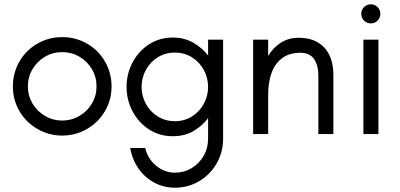

<svg xmlns="http://www.w3.org/2000/svg" viewBox="-20 -625 1863 895"><path d="M40 -222Q40 -285 70.5 -338Q101 -391 154 -421.5Q207 -452 270 -452Q333 -452 386 -421.5Q439 -391 469.5 -338Q500 -285 500 -222Q500 -159 469 -106.5Q438 -54 385 -23.5Q332 7 270 7Q208 7 155 -23.5Q102 -54 71 -106.5Q40 -159 40 -222ZM430 -222Q430 -266 408.5 -302.5Q387 -339 350.5 -360.5Q314 -382 270 -382Q226 -382 189.5 -360.5Q153 -339 131.5 -302.5Q110 -266 110 -222Q110 -179 131.5 -142.5Q153 -106 190 -84.5Q227 -63 270 -63Q313 -63 350 -84.5Q387 -106 408.5 -142.5Q430 -179 430 -222Z M587 65H657Q669 116 708.5 148Q748 180 795 180Q838 180 873.5 158.5Q909 137 929.5 101Q950 65 950 22V-74Q924 -39 882.5 -14.5Q841 10 785 10Q724 10 675 -21.5Q626 -53 598 -106Q570 -159 570 -220Q570 -281 598 -334Q626 -387 675 -418.5Q724 -450 785 -450Q841 -450 883.5 -424.5Q926 -399 950 -366V-440H1020V22Q1020 84 990 136.5Q960 189 908.5 219.5Q857 250 795 250Q741 250 696 224.5Q651 199 623 157Q595 115 587 65ZM950 -220Q950 -262 930 -299Q910 -336 874.5 -358Q839 -380 795 -380Q752 -380 716.5 -358.5Q681 -337 660.5 -300Q640 -263 640 -220Q640 -177 660.5 -140Q681 -103 716.5 -81.5Q752 -60 795 -60Q839 -60 874.5 -82Q910 -104 930 -141Q950 -178 950 -220Z M1160 -440H1230V-364Q1252 -402 1288.5 -425.5Q1325 -449 1372 -449Q1449 -449 1491.5 -403.5Q1534 -358 1534 -275V0H1464V-275Q1464 -320 1444 -349.5Q1424 -379 1380 -379Q1328 -379 1294.5 -353.5Q1261 -328 1245.5 -284Q1230 -240 1230 -184V0H1160Z M1674 -440H1744V0H1674ZM1664 -561Q1664 -579 1677 -592Q1690 -605 1709 -605Q1727 -605 1740 -592Q1753 -579 1753 -561Q1753 -542 1740 -529Q1727 -516 1709 -516Q1690 -516 1677 -529Q1664 -542 1664 -561Z"/></svg>

Font: Teachers[wght]
Style: Regular
Weight: 400
Designer: Alfredo Marco Pradil & Chank Diesel
Version: Version 1.000;Glyphs 3.1.2 (3151)